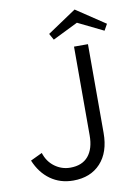

<svg xmlns="http://www.w3.org/2000/svg" viewBox="-96 -938 727 1017"><g transform="rotate(-10 267.0 -429.5)"><path d="M242 -737 223 -771 378 -875 534 -771 515 -737 378 -804ZM215 16Q145 16 92.5 -21.5Q40 -59 12 -127L75 -157Q90 -109 127.5 -81.5Q165 -54 211 -54Q275 -54 308 -93.5Q341 -133 341 -205V-682H416V-205Q416 -101 362 -42.5Q308 16 215 16Z"/></g></svg>

Font: Didact Gothic
Style: Regular
Weight: 400
Designer: Daniel Johnson
Foundry: Daniel Johnson
Version: Version 2.101;PS 002.101;hotconv 1.0.88;makeotf.lib2.5.64775